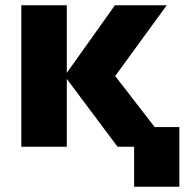

<svg xmlns="http://www.w3.org/2000/svg" viewBox="-20 -558 747 730"><path d="M490 152V0H427L234 -258V0H61V-538H234V-281L417 -538H614L418 -269L568 -75H662V152Z"/></svg>

Font: Geist ExtBd
Style: Regular
Weight: 400
Designer: Basement.studio, Andrés Briganti, Mateo Zaragoza
Foundry: Basement.studio, Vercel, Andrés Briganti, Guido Ferreyra, Mateo Zaragoza
Version: Version 1.401